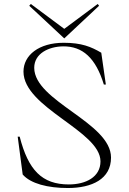

<svg xmlns="http://www.w3.org/2000/svg" viewBox="-20 -930 646 965"><path d="M321 15C442 15 538 -30 538 -138C538 -315 153 -420 152 -589C152 -662 226 -696 297 -697C395 -698 461 -639 502 -505H512L489 -665C438 -695 390 -715 300 -715C176 -715 98 -653 98 -570C98 -388 485 -272 485 -119C485 -40 411 -3 326 -3C191 -3 122 -75 79 -243H69L94 -53C134 -7 220 15 321 15ZM127 -901 303 -737 478 -901 471 -910 303 -785 135 -910Z"/></svg>

Font: Sprat Light
Style: Regular
Weight: 300
Designer: Ethan Nakache
Foundry: Collletttivo
Version: Version 2.000;Glyphs 3.2 (3217)